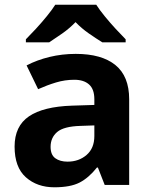

<svg xmlns="http://www.w3.org/2000/svg" viewBox="-20 -786 644 816"><path d="M302 -557Q412 -557 470.5 -509.5Q529 -462 529 -364V0H425L396 -74H392Q357 -30 318 -10Q279 10 211 10Q138 10 90 -32.5Q42 -75 42 -163Q42 -250 103 -291.5Q164 -333 286 -337L381 -340V-364Q381 -407 358.5 -427Q336 -447 296 -447Q256 -447 218 -435.5Q180 -424 142 -407L93 -508Q137 -531 190.5 -544Q244 -557 302 -557ZM323 -251Q251 -249 223 -225Q195 -201 195 -162Q195 -128 215 -113.5Q235 -99 267 -99Q315 -99 348 -127.5Q381 -156 381 -208V-253ZM389 -766Q403 -744 425.5 -716.5Q448 -689 472 -663Q496 -637 514 -619V-606H415Q389 -622 358 -643.5Q327 -665 301 -692Q275 -665 245 -644Q215 -623 189 -606H90V-619Q109 -638 132.5 -663.5Q156 -689 178.5 -716.5Q201 -744 215 -766Z"/></svg>

Font: Noto Sans NKo Unjoined
Style: Bold
Weight: 700
Designer: Monotype Design Team
Foundry: Monotype Imaging Inc.
Version: Version 2.004